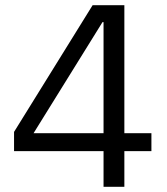

<svg xmlns="http://www.w3.org/2000/svg" viewBox="-20 -718 640 738"><path d="M378 0V-137H34V-211L336 -698H458V-206H562V-137H458V0ZM109 -206H378V-633H374Z"/></svg>

Font: IBM Plaex Mono
Style: Regular
Weight: 400
Designer: Mike Abbink, Paul van der Laan, Pieter van Rosmalen
Foundry: Bold Monday
Version: Version 2.003